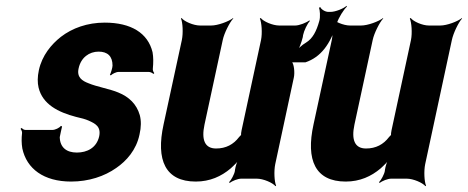

<svg xmlns="http://www.w3.org/2000/svg" viewBox="-20 -616 1613 662"><path d="M245 -90C210 -90 187 -107 186 -143C188 -152 192 -173 194 -180L190 -182C185 -175 170 -168 161 -168H68C62 -168 57 -172 55 -175L51 -172C53 -169 57 -162 56 -157C54 -139 54 -122 57 -104C72 -34 131 10 225 10C286 10 340 -8 381 -37C416 -61 450 -99 461 -152C467 -178 467 -200 462 -219C451 -257 425 -282 388 -297C360 -309 313 -317 285 -329C264 -337 244 -349 251 -380C259 -418 288 -438 320 -438C351 -438 368 -422 368 -390C368 -382 362 -364 359 -358L362 -356C367 -361 380 -368 389 -368H493C499 -368 506 -364 509 -361L512 -364C509 -367 506 -374 507 -380C509 -400 509 -419 506 -436C490 -502 432 -538 341 -538C281 -538 229 -519 190 -489C157 -463 125 -425 114 -374C109 -351 109 -331 113 -314C127 -256 181 -229 242 -213C260 -209 275 -205 286 -200C308 -190 329 -180 322 -146C313 -106 280 -90 245 -90Z M1024 -488 1025 -495C1028 -510 1040 -535 1048 -543L1047 -546C1037 -538 1012 -528 998 -528H943C920 -528 888 -542 879 -554L876 -552C882 -539 885 -502 880 -478L813 -167C812 -164 810 -150 812 -148L815 -152C813 -153 805 -145 804 -143C785 -118 759 -104 725 -104C686 -104 674 -134 685 -186L748 -478C753 -502 772 -539 784 -552V-554C769 -542 731 -528 708 -528H670C647 -528 615 -542 606 -554L604 -552C610 -539 612 -502 607 -478L544 -187C517 -64 550 10 655 10C704 10 743 -8 775 -35C786 -45 802 -60 807 -70L805 -72C798 -62 792 -43 790 -29V-27C788 -15 777 5 770 12L772 15C780 8 800 0 812 0H865C888 0 920 14 930 26L932 24C926 11 924 -26 929 -50L993 -348C997 -365 994 -397 985 -404L983 -401H1033C1086 -419 1119 -463 1141 -535C1148 -556 1165 -583 1176 -593L1175 -596C1164 -586 1136 -575 1120 -575H1112C1101 -575 1087 -584 1084 -592L1080 -589C1083 -581 1085 -558 1081 -544C1071 -508 1058 -483 1035 -469C1021 -461 1005 -446 998 -435L1002 -433C1010 -444 1020 -471 1024 -488Z M1242 -104C1203 -104 1191 -134 1202 -186L1265 -478C1270 -502 1289 -539 1301 -552V-554C1286 -542 1248 -528 1225 -528H1187C1164 -528 1132 -542 1123 -554L1121 -552C1127 -539 1129 -502 1124 -478L1061 -187C1034 -64 1067 10 1172 10C1221 10 1260 -8 1292 -35C1303 -45 1319 -60 1324 -70L1322 -72C1315 -62 1309 -43 1307 -29V-27C1305 -15 1294 5 1287 12L1289 15C1297 8 1317 0 1329 0H1382C1405 0 1437 14 1447 26L1449 24C1443 11 1441 -26 1446 -50L1538 -478C1543 -502 1561 -539 1573 -552V-554C1558 -542 1521 -528 1498 -528H1459C1436 -528 1405 -542 1396 -554L1393 -552C1399 -539 1402 -502 1397 -478L1330 -167C1329 -164 1327 -150 1329 -148L1332 -152C1330 -153 1322 -145 1321 -143C1302 -118 1276 -104 1242 -104Z"/></svg>

Font: Asimov
Style: EdgeExtremeIt
Weight: 500
Designer: Google
Version: Version 2.000980: 2014